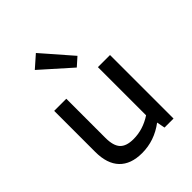

<svg xmlns="http://www.w3.org/2000/svg" viewBox="-215 -876 1009 1009"><g transform="rotate(-45 290.0 -371.5)"><path d="M249 12Q166 12 122.5 -33.5Q79 -79 79 -167V-472H169V-181Q169 -123 192.5 -97.5Q216 -72 269 -72Q340 -72 404 -114V-472H494V0H427L418 -46Q341 12 249 12ZM324 -549 159 -696 226 -755 370 -590Z"/></g></svg>

Font: Sometype Mono Medium
Style: Regular
Weight: 500
Monospace: yes
Designer: Ryoichi Tsunekawa
Foundry: Dharma Type
Version: Version 1.000; ttfautohint (v1.8.3)